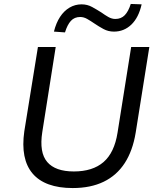

<svg xmlns="http://www.w3.org/2000/svg" viewBox="-20 -943 802 972"><path d="M348 9Q278 9 227 -9.5Q176 -28 145 -64.5Q114 -101 103.5 -154.5Q93 -208 103 -278L172 -705H262L194 -274Q178 -171 219 -123Q260 -75 354 -75Q449 -75 504 -122.5Q559 -170 575 -271L644 -705H736L667 -272Q652 -180 611.5 -117.5Q571 -55 505 -23Q439 9 348 9ZM309 -779 253 -783Q264 -827 284 -857.5Q304 -888 332 -904.5Q360 -921 393 -921Q422 -921 446.5 -907.5Q471 -894 493 -880Q511 -867 528.5 -857Q546 -847 564 -847Q593 -847 611.5 -866Q630 -885 642 -923L697 -921Q682 -854 645 -818.5Q608 -783 557 -783Q528 -783 504 -796Q480 -809 458 -824Q439 -837 421.5 -847Q404 -857 386 -857Q357 -857 339 -837.5Q321 -818 309 -779Z"/></svg>

Font: Nunito Sans 7pt
Style: Italic
Weight: 400
Italic angle: -9°
Designer: Vernon Adams
Foundry: Vernon Adams
Version: Version 3.101;gftools[0.9.27]